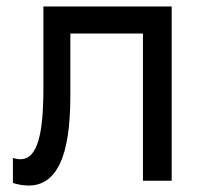

<svg xmlns="http://www.w3.org/2000/svg" viewBox="-20 -560 622 595"><path d="M20 -70.5Q33 -66.5 42.5 -66.5Q63.5 -66.5 77.2 -81.5Q91 -96.5 99.2 -125Q107.5 -153.5 111 -194.8Q114.5 -236 114.5 -288.5V-540H512V0H423V-456H198V-263.5Q198 -120 165.5 -52.5Q133 15 69 15Q45.5 15 20 7Z"/></svg>

Font: Vela Sans Med
Style: Regular
Weight: 500
Designer: Principal design: Mikhail Sharanda - project Manrope.
Design modification: Ravid Balaliev
Foundry: Mikhail Sharanda
Version: Version 1.001